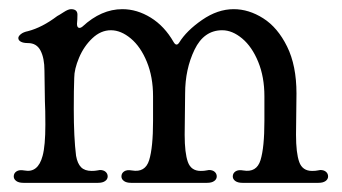

<svg xmlns="http://www.w3.org/2000/svg" viewBox="-20 -400 746 419"><path d="M41 -332Q72 -340 105 -365Q109 -367 119 -373.5Q129 -380 135 -380Q149 -380 149 -368Q149 -357 148 -348Q148 -341 151.5 -339.5Q155 -338 160 -342Q201 -380 247 -380Q279 -380 309 -361.5Q339 -343 359 -308Q365 -298 371 -307Q387 -333 421 -356.5Q455 -380 490 -380Q523 -380 554.5 -360Q586 -340 606.5 -298.5Q627 -257 627 -196L626 -106Q626 -66 633 -46.5Q640 -27 661 -27Q669 -27 673 -28L679 -29Q687 -29 691.5 -25Q696 -21 696 -15Q696 -9 690.5 -5Q685 -1 675 -1H509Q499 -1 493.5 -5Q488 -9 488 -15Q488 -22 494 -26Q500 -30 511 -28Q540 -23 548.5 -50.5Q557 -78 557 -136V-190Q557 -232 543.5 -265Q530 -298 508.5 -316Q487 -334 465 -334Q425 -334 404.5 -291.5Q384 -249 384 -196L383 -106Q383 -66 390 -46.5Q397 -27 418 -27Q426 -27 430 -28L436 -29Q444 -29 448.5 -25Q453 -21 453 -15Q453 -9 447.5 -5Q442 -1 432 -1H266Q256 -1 250.5 -5Q245 -9 245 -15Q245 -22 251 -26Q257 -30 268 -28Q297 -23 305.5 -50.5Q314 -78 314 -136V-190Q314 -232 300.5 -265Q287 -298 265.5 -316Q244 -334 222 -334Q200 -334 181.5 -316.5Q163 -299 152.5 -274Q142 -249 142 -230Q141 -205 141 -162Q141 -100 146 -60Q149 -43 157 -35Q165 -27 180 -27Q187 -27 192 -28L198 -29Q206 -29 210.5 -25Q215 -21 215 -15Q215 -9 209.5 -5Q204 -1 194 -1H31Q21 -1 15.5 -5Q10 -9 10 -15Q10 -22 16 -26Q22 -30 33 -28Q63 -22 73 -60Q79 -82 79 -128Q79 -161 78 -179L77 -246Q77 -273 68.5 -289.5Q60 -306 41 -306Q31 -306 25.5 -309Q20 -312 20 -317Q20 -321 25.5 -325.5Q31 -330 41 -332Z"/></svg>

Font: Hina Mincho
Style: Regular
Weight: 400
Designer: satsuyako
Foundry: satsuyako
Version: Version 1.100